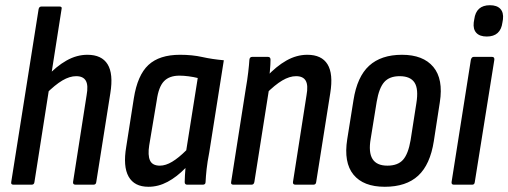

<svg xmlns="http://www.w3.org/2000/svg" viewBox="-20 -708 1949 736"><path d="M32 0Q21 0 23 -10L128 -673Q130 -683 139 -683H208Q219 -683 216 -673L112 -10Q111 0 101 0ZM270 0Q259 0 260 -10L312 -343Q319 -381 309 -398.5Q299 -416 272 -416Q247 -416 219 -399.5Q191 -383 155 -347L158 -413Q196 -454 235 -476Q274 -498 315 -498Q370 -498 392.5 -461.5Q415 -425 403 -351L349 -10Q348 0 338 0Z M549 8Q495 8 473 -31Q451 -70 464 -146L493 -331Q507 -420 549 -459Q591 -498 670 -498Q717 -498 755 -489.5Q793 -481 838 -477L782 -123Q775 -87 772 -59.5Q769 -32 768 -10Q768 0 757 0H698Q688 0 688 -10Q688 -23 689 -36.5Q690 -50 691 -64Q658 -30 622.5 -11Q587 8 549 8ZM593 -73Q615 -73 640 -88Q665 -103 694 -132L738 -409Q722 -413 703 -415.5Q684 -418 668 -418Q629 -418 608.5 -396.5Q588 -375 581 -324L552 -151Q546 -113 555 -93Q564 -73 593 -73Z M1113 0Q1102 0 1103 -10L1155 -343Q1162 -381 1152 -398.5Q1142 -416 1115 -416Q1090 -416 1062 -399.5Q1034 -383 998 -347L1001 -413Q1039 -454 1078 -476Q1117 -498 1158 -498Q1213 -498 1235.5 -461.5Q1258 -425 1246 -351L1192 -10Q1191 0 1181 0ZM875 0Q864 0 866 -10L922 -367Q928 -401 931.5 -431Q935 -461 936 -479Q937 -490 947 -490H1007Q1017 -490 1017 -479Q1017 -462 1014.5 -435Q1012 -408 1009 -390L1012 -371L955 -10Q953 0 944 0Z M1455 8Q1373 8 1335 -38.5Q1297 -85 1311 -174L1335 -324Q1349 -414 1395 -456Q1441 -498 1521 -498Q1602 -498 1641 -451.5Q1680 -405 1666 -316L1643 -167Q1629 -77 1583 -34.5Q1537 8 1455 8ZM1465 -73Q1505 -73 1525 -95.5Q1545 -118 1554 -171L1576 -312Q1585 -367 1569 -391.5Q1553 -416 1512 -416Q1473 -416 1453 -393.5Q1433 -371 1424 -318L1401 -176Q1392 -124 1408 -98.5Q1424 -73 1465 -73Z M1720 0Q1710 0 1711 -10L1785 -479Q1788 -490 1796 -490H1866Q1876 -490 1875 -479L1800 -10Q1799 0 1790 0ZM1846 -568Q1819 -568 1806 -582Q1793 -596 1796 -622L1798 -634Q1805 -688 1858 -688Q1885 -688 1898 -674Q1911 -660 1908 -634L1906 -622Q1899 -568 1846 -568Z"/></svg>

Font: Sofia Sans Condensed SemiBold
Style: Italic
Weight: 600
Italic angle: -9°
Version: Version 4.100